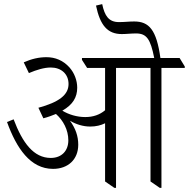

<svg xmlns="http://www.w3.org/2000/svg" viewBox="-20 -904 915 930"><path d="M237 -86C309 -86 359 -131 359 -203C359 -245 346 -282 319 -319C348 -302 382 -291 417 -291C445 -291 469 -297 489 -307V-25L534 6H542V-575H709V-25L754 6H762V-575H875V-582L850 -623H757C738 -760 702 -800 630 -800C605 -800 584 -797 556 -797C507 -797 487 -827 475 -884L445 -877C465 -781 501 -739 570 -739C592 -739 614 -742 639 -742C690 -742 709 -715 727 -623H377V-614L402 -575H489V-370C463 -348 431 -337 393 -337C353 -337 313 -349 282 -368C333 -397 354 -433 354 -479C354 -515 340 -551 316 -578C286 -611 248 -627 205 -627C169 -627 133 -619 95 -602L120 -550C158 -566 194 -577 226 -577C276 -577 312 -546 312 -497C312 -444 265 -409 166 -382L190 -331C213 -337 234 -345 251 -352C286 -321 311 -275 311 -224C311 -174 279 -139 226 -139C143 -139 89 -212 46 -326L14 -313C60 -186 127 -86 237 -86Z"/></svg>

Font: Noto Serif Devanagari SemiCondensed Light
Style: Regular
Weight: 300
Width: 4
Designer: Universal Thirst, Indian Type Foundry and the Monotype Design Team
Foundry: Monotype Imaging Inc.
Version: Version 2.004